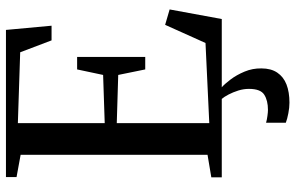

<svg xmlns="http://www.w3.org/2000/svg" viewBox="-198 -586 1016 661"><g transform="rotate(-90 310.5 -255.0)"><path d="M108.5 -49V-692.5L32 -706.5V-743H538.5L553 -586H502.5L461.5 -694L217.5 -702V-403L383.5 -408.5L402.5 -498H445.5V-263.5H402.5L383.5 -356.5L217.5 -361.5V-43L493.5 -56L556 -195L609 -179.5L576 0H31V-36ZM288 233Q271 233 251.5 229.2Q232 225.5 219 220.5V152.5Q229.5 155.5 242.5 157.2Q255.5 159 263 159Q295.5 159 315.5 146.2Q335.5 133.5 335.5 93.5Q335.5 75 329.8 56.8Q324 38.5 316 23.2Q308 8 301 0H325H341Q352.5 10 368 30.5Q383.5 51 395 78.5Q406.5 106 406 136.5Q406 169.5 391.5 191Q377 212.5 350.8 222.8Q324.5 233 288 233Z"/></g></svg>

Font: Merriweather 72pt
Style: Regular
Weight: 400
Version: Version 2.100